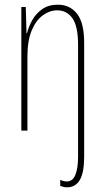

<svg xmlns="http://www.w3.org/2000/svg" viewBox="-20 -557 448 819"><path d="M266 242Q257 242 250 240Q243 238 237 236V210Q251 217 265 217Q290 217 301.5 189Q313 161 313 112V-365Q313 -445 289 -479Q265 -513 224 -513Q192 -513 162.5 -491.5Q133 -470 115 -426.5Q97 -383 97 -316V0H71V-527H90L93 -415H95Q102 -443 117.5 -471Q133 -499 160 -518Q187 -537 227 -537Q278 -537 308.5 -498.5Q339 -460 339 -375V112Q339 179 320.5 210.5Q302 242 266 242Z"/></svg>

Font: Noto Sans Lao Looped ExtraCondensed Thin
Style: Regular
Weight: 100
Width: 2
Designer: Mark Frömberg, Ben Mitchell
Foundry: The Fontpad Ltd
Version: Version 1.002; ttfautohint (v1.8.4.7-5d5b)